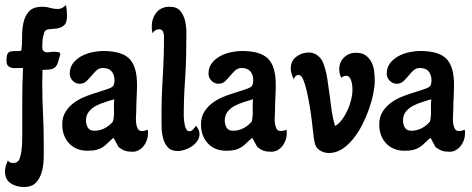

<svg xmlns="http://www.w3.org/2000/svg" viewBox="-29 -603 1889 768"><path d="M202 -567Q212 -567 220 -571.5Q228 -576 235 -583Q237 -572 238 -561.5Q239 -551 239 -540Q239 -511 226.5 -501Q214 -491 198 -489Q182 -487 167 -486Q152 -485 148 -473Q143 -458 141.5 -444.5Q140 -431 140 -415Q140 -404 144.5 -399.5Q149 -395 155.5 -394Q162 -393 170.5 -394.5Q179 -396 187 -396Q192 -396 202 -395Q212 -394 212 -386Q212 -382 210 -378Q206 -363 202.5 -352.5Q199 -342 193.5 -336Q188 -330 179 -327Q170 -324 154 -324Q151 -324 147.5 -324Q144 -324 141 -323Q141 -309 140.5 -295.5Q140 -282 140 -268Q140 -208 143 -149.5Q146 -91 146 -31Q146 -9 146 21.5Q146 52 139.5 79.5Q133 107 116.5 126Q100 145 66 145Q36 145 13.5 130Q-9 115 -9 82Q-9 71 -5.5 59.5Q-2 48 3 38Q5 44 11 46.5Q17 49 23 49Q27 49 35 47Q45 44 50 30Q55 16 57 -1Q59 -18 59.5 -35Q60 -52 60 -60Q60 -128 60 -195.5Q60 -263 63 -331H54Q43 -331 33 -330.5Q23 -330 15 -332.5Q7 -335 2 -341Q-3 -347 -3 -361Q-3 -379 0.5 -386.5Q4 -394 11.5 -396.5Q19 -399 30 -398.5Q41 -398 56 -400Q60 -425 59.5 -455.5Q59 -486 65 -513Q71 -540 87.5 -558Q104 -576 142 -576Q157 -576 172 -571.5Q187 -567 202 -567Z M384 -399Q458 -399 488.5 -368Q519 -337 519 -265Q519 -239 517.5 -212Q516 -185 516 -159Q516 -151 515 -138Q514 -125 515.5 -111.5Q517 -98 522 -88.5Q527 -79 538 -79Q550 -79 562 -84Q563 -80 563 -76Q563 -72 563 -68Q563 -55 558.5 -42.5Q554 -30 546 -19.5Q538 -9 526.5 -2.5Q515 4 501 4Q483 4 471 0Q459 -4 445 -15Q440 -24 435 -33.5Q430 -43 425 -52Q411 -40 401 -30Q391 -20 380.5 -13.5Q370 -7 356.5 -3.5Q343 0 322 0Q275 0 247.5 -29.5Q220 -59 220 -105Q220 -136 234.5 -158Q249 -180 271 -195Q293 -210 319 -219.5Q345 -229 368 -236Q391 -243 407 -249Q423 -255 426 -263Q429 -272 429 -281Q429 -304 417.5 -317.5Q406 -331 383 -331Q367 -331 356.5 -321Q346 -311 336.5 -299.5Q327 -288 316.5 -278Q306 -268 290 -268Q274 -268 262 -280Q250 -292 250 -308Q250 -333 263 -350Q276 -367 296 -378Q316 -389 339.5 -394Q363 -399 384 -399ZM315 -121Q315 -105 322.5 -92.5Q330 -80 348 -80Q370 -80 389.5 -90Q409 -100 423 -117Q428 -139 427 -161Q426 -183 428 -206Q412 -201 392.5 -195Q373 -189 355.5 -180Q338 -171 326.5 -156.5Q315 -142 315 -121Z M650 -576Q678 -576 692 -559.5Q706 -543 711.5 -519Q717 -495 716.5 -468.5Q716 -442 716 -423Q716 -351 711 -280.5Q706 -210 706 -138Q706 -133 707 -123Q708 -113 710 -103Q712 -93 716.5 -85.5Q721 -78 729 -78Q737 -78 744 -86Q751 -94 755 -100Q761 -93 765 -84.5Q769 -76 769 -67Q769 -52 760.5 -39.5Q752 -27 739 -18Q726 -9 710.5 -4Q695 1 682 1Q656 1 643 -13Q630 -27 624 -48Q618 -69 617.5 -92Q617 -115 617 -133Q617 -215 622 -296Q627 -377 627 -459Q627 -469 622.5 -477.5Q618 -486 607 -486Q599 -486 592 -481.5Q585 -477 581 -470Q578 -483 578 -496Q578 -529 596.5 -552.5Q615 -576 650 -576Z M939 -399Q1013 -399 1043.5 -368Q1074 -337 1074 -265Q1074 -239 1072.5 -212Q1071 -185 1071 -159Q1071 -151 1070 -138Q1069 -125 1070.5 -111.5Q1072 -98 1077 -88.5Q1082 -79 1093 -79Q1105 -79 1117 -84Q1118 -80 1118 -76Q1118 -72 1118 -68Q1118 -55 1113.5 -42.5Q1109 -30 1101 -19.5Q1093 -9 1081.5 -2.5Q1070 4 1056 4Q1038 4 1026 0Q1014 -4 1000 -15Q995 -24 990 -33.5Q985 -43 980 -52Q966 -40 956 -30Q946 -20 935.5 -13.5Q925 -7 911.5 -3.5Q898 0 877 0Q830 0 802.5 -29.5Q775 -59 775 -105Q775 -136 789.5 -158Q804 -180 826 -195Q848 -210 874 -219.5Q900 -229 923 -236Q946 -243 962 -249Q978 -255 981 -263Q984 -272 984 -281Q984 -304 972.5 -317.5Q961 -331 938 -331Q922 -331 911.5 -321Q901 -311 891.5 -299.5Q882 -288 871.5 -278Q861 -268 845 -268Q829 -268 817 -280Q805 -292 805 -308Q805 -333 818 -350Q831 -367 851 -378Q871 -389 894.5 -394Q918 -399 939 -399ZM870 -121Q870 -105 877.5 -92.5Q885 -80 903 -80Q925 -80 944.5 -90Q964 -100 978 -117Q983 -139 982 -161Q981 -183 983 -206Q967 -201 947.5 -195Q928 -189 910.5 -180Q893 -171 881.5 -156.5Q870 -142 870 -121Z M1206 -393Q1226 -393 1241.5 -381Q1257 -369 1264 -351Q1275 -321 1280 -289.5Q1285 -258 1289 -226Q1293 -194 1297.5 -162Q1302 -130 1311 -99Q1326 -107 1339 -124.5Q1352 -142 1361.5 -163Q1371 -184 1376 -205.5Q1381 -227 1381 -244Q1381 -250 1380 -259.5Q1379 -269 1376.5 -278Q1374 -287 1369 -293.5Q1364 -300 1356 -300Q1346 -300 1336 -292Q1328 -308 1328 -326Q1328 -355 1347.5 -373.5Q1367 -392 1395 -392Q1419 -392 1433.5 -381.5Q1448 -371 1456.5 -355Q1465 -339 1467.5 -319Q1470 -299 1470 -280Q1470 -258 1464 -228Q1458 -198 1446.5 -165.5Q1435 -133 1419 -102Q1403 -71 1382.5 -46Q1362 -21 1338 -6Q1314 9 1287 9Q1266 9 1249.5 -2Q1233 -13 1229 -35Q1227 -43 1224.5 -65.5Q1222 -88 1218.5 -118Q1215 -148 1209.5 -180.5Q1204 -213 1197.5 -240.5Q1191 -268 1183.5 -285.5Q1176 -303 1166 -303Q1158 -303 1153 -298Q1148 -293 1146 -286Q1141 -296 1137.5 -307Q1134 -318 1134 -329Q1134 -359 1156 -376Q1178 -393 1206 -393Z M1652 -399Q1726 -399 1756.5 -368Q1787 -337 1787 -265Q1787 -239 1785.5 -212Q1784 -185 1784 -159Q1784 -151 1783 -138Q1782 -125 1783.5 -111.5Q1785 -98 1790 -88.5Q1795 -79 1806 -79Q1818 -79 1830 -84Q1831 -80 1831 -76Q1831 -72 1831 -68Q1831 -55 1826.5 -42.5Q1822 -30 1814 -19.5Q1806 -9 1794.5 -2.5Q1783 4 1769 4Q1751 4 1739 0Q1727 -4 1713 -15Q1708 -24 1703 -33.5Q1698 -43 1693 -52Q1679 -40 1669 -30Q1659 -20 1648.5 -13.5Q1638 -7 1624.5 -3.5Q1611 0 1590 0Q1543 0 1515.5 -29.5Q1488 -59 1488 -105Q1488 -136 1502.5 -158Q1517 -180 1539 -195Q1561 -210 1587 -219.5Q1613 -229 1636 -236Q1659 -243 1675 -249Q1691 -255 1694 -263Q1697 -272 1697 -281Q1697 -304 1685.5 -317.5Q1674 -331 1651 -331Q1635 -331 1624.5 -321Q1614 -311 1604.5 -299.5Q1595 -288 1584.5 -278Q1574 -268 1558 -268Q1542 -268 1530 -280Q1518 -292 1518 -308Q1518 -333 1531 -350Q1544 -367 1564 -378Q1584 -389 1607.5 -394Q1631 -399 1652 -399ZM1583 -121Q1583 -105 1590.5 -92.5Q1598 -80 1616 -80Q1638 -80 1657.5 -90Q1677 -100 1691 -117Q1696 -139 1695 -161Q1694 -183 1696 -206Q1680 -201 1660.5 -195Q1641 -189 1623.5 -180Q1606 -171 1594.5 -156.5Q1583 -142 1583 -121Z"/></svg>

Font: Gloria
Style: Regular
Weight: 400
Designer: Peter Wiegel
Foundry: Peter Wiegel
Version: Version 1.000